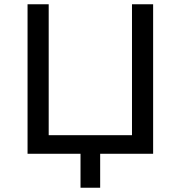

<svg xmlns="http://www.w3.org/2000/svg" viewBox="-20 -720 847 899"><path d="M697 0V-700H598V-87H208V-700H109V0H357V159H449V0Z"/></svg>

Font: Rookery
Style: Regular
Weight: 400
Designer: Ryan Kimball / Julieta Ulanovsky
Foundry: Motorola Mobility LLC.
Version: Version 1.0